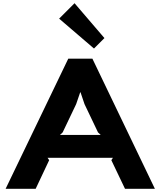

<svg xmlns="http://www.w3.org/2000/svg" viewBox="-20 -1175 999 1195"><path d="M630 -938 565 -873 348 -1059 444 -1155ZM944 0H758L673 -178L683 -193H276L286 -178L202 0H15L405 -810H555ZM607 -335 590 -351 506 -527 481 -601 479 -600 454 -527 370 -351 353 -335Z"/></svg>

Font: TypoPRO Sinkin Sans
Style: 700 Bold
Weight: 700
Designer: Keith Bates
Foundry: K-Type
Version: Sinkin Sans (version 1.0)  by Keith Bates   •   © 2014   www